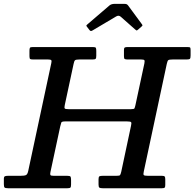

<svg xmlns="http://www.w3.org/2000/svg" viewBox="-62 -1000 1032 1020"><path d="M-41.5 -22V-49Q-41.5 -61 -36.2 -63.5Q-31 -66 -20 -66H46Q67.5 -66 75.8 -69.8Q84 -73.5 88 -92L210.5 -664.5Q213.5 -677 210 -680.5Q206.5 -684 192.5 -684H115Q103 -684 98.8 -686.2Q94.5 -688.5 94.5 -701V-730Q94.5 -742 97 -746Q99.5 -750 111 -750H432.5Q445 -750 447.2 -745.8Q449.5 -741.5 449.5 -729V-704Q449.5 -691 446 -687.5Q442.5 -684 429.5 -684H360.5Q341.5 -684 336.8 -680Q332 -676 329 -660.5L282 -441.5Q279 -427.5 282 -423.8Q285 -420 302.5 -420H633.5Q650 -420 652.2 -424.2Q654.5 -428.5 657.5 -441.5L705 -663Q707.5 -676 705 -680Q702.5 -684 687.5 -684H616Q604 -684 600.2 -686.8Q596.5 -689.5 596.5 -701.5V-733.5Q596.5 -744 600 -747Q603.5 -750 614 -750H932Q945.5 -750 948 -747.8Q950.5 -745.5 950.5 -732.5V-705.5Q950.5 -691 946.8 -687.5Q943 -684 929 -684H855.5Q836 -684 831.8 -680.2Q827.5 -676.5 824 -660.5L702 -89.5Q698.5 -74.5 701.5 -70.2Q704.5 -66 724.5 -66H798.5Q810 -66 813 -62.2Q816 -58.5 816 -46.5V-17.5Q816 -7 813 -3.5Q810 0 798.5 0H483Q470.5 0 466 -3.2Q461.5 -6.5 461.5 -19.5V-48Q461.5 -61 466.5 -63.5Q471.5 -66 483.5 -66H554.5Q572 -66 575.2 -69.2Q578.5 -72.5 582 -87L634 -331.5Q637.5 -346.5 634.5 -350.8Q631.5 -355 612 -355H285Q266 -355 263.8 -349.2Q261.5 -343.5 258 -328.5L206 -86Q203.5 -74.5 205.8 -70.2Q208 -66 223.5 -66H295.5Q309.5 -66 312.5 -61.8Q315.5 -57.5 315.5 -43.5V-20Q315.5 -7 312 -3.5Q308.5 0 296.5 0H-19.5Q-34 0 -37.8 -4Q-41.5 -8 -41.5 -22ZM412.5 -841.5 401 -856.5Q396 -862.5 396.8 -864.5Q397.5 -866.5 404 -872L519.5 -971Q529.5 -979.5 547.5 -979.5H597Q607 -979.5 611 -977.5Q615 -975.5 618.5 -971L692.5 -870.5Q695 -866.5 694.8 -864.8Q694.5 -863 690 -859L672.5 -843.5Q665.5 -837.5 663.5 -838Q661.5 -838.5 656.5 -843L579 -911.5Q568 -921 554 -912L430 -838.5Q423.5 -834.5 419.8 -835.5Q416 -836.5 412.5 -841.5Z"/></svg>

Font: Besley* Medium
Style: Italic
Weight: 500
Italic angle: -13°
Designer: Owen Earl
Foundry: indestructible type*
Version: Version 3.000; ttfautohint (v1.8.3)